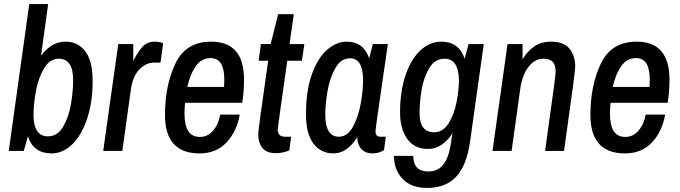

<svg xmlns="http://www.w3.org/2000/svg" viewBox="-20 -743 3348 945"><path d="M117 -72 97 0H23L124 -723H217L182 -469Q209 -504 238 -521Q267 -538 303 -538Q364 -538 400 -490Q436 -442 436 -345Q436 -242 409.5 -161Q383 -80 337 -34Q291 12 233 12Q145 12 117 -72ZM340 -348Q340 -454 270 -454Q224 -454 196 -405.5Q168 -357 156.5 -293Q145 -229 145 -178Q145 -72 216 -72Q263 -72 291 -120Q319 -168 329.5 -231.5Q340 -295 340 -348Z M562 -526H636V-443Q657 -486 680.5 -512Q704 -538 742 -538Q766 -538 783 -530L770 -435H740Q698 -435 665.5 -401Q633 -367 624 -301L582 0H488Z M792 -177Q792 -323 843.5 -430.5Q895 -538 1019 -538Q1181 -538 1181 -352Q1181 -287 1172 -237H891Q888 -206 888 -186Q888 -127 906.5 -98Q925 -69 964 -69Q1002 -69 1029 -100.5Q1056 -132 1064 -179H1160Q1145 -95 1094.5 -41.5Q1044 12 962 12Q792 12 792 -177ZM1083 -315 1084 -351Q1084 -404 1067.5 -430.5Q1051 -457 1016 -457Q971 -457 943 -416.5Q915 -376 902 -315Z M1251 -82Q1251 -106 1300 -444H1253L1264 -526H1312L1349 -673H1426L1405 -526H1478L1466 -444H1394Q1347 -116 1347 -106Q1347 -70 1383 -70H1413L1404 -3Q1392 3 1373.5 7Q1355 11 1339 11Q1292 11 1271.5 -15Q1251 -41 1251 -82Z M1486 -180Q1486 -297 1515 -377.5Q1544 -458 1590 -498Q1636 -538 1687 -538Q1769 -538 1797 -456L1815 -526H1889Q1828 -109 1828 -98Q1828 -70 1852 -70H1879L1870 -4Q1845 12 1813 12Q1780 12 1760 -8Q1740 -28 1738 -67Q1688 12 1621 12Q1559 12 1522.5 -36.5Q1486 -85 1486 -180ZM1767 -348Q1767 -456 1703 -456Q1657 -456 1630 -407Q1603 -358 1592 -294.5Q1581 -231 1581 -180Q1581 -70 1648 -70Q1690 -70 1717 -119Q1744 -168 1755.5 -233.5Q1767 -299 1767 -348Z M1919 24H2014Q2014 101 2088 101Q2133 101 2159.5 70Q2186 39 2197 -25L2207 -87Q2157 -10 2086 -10Q2019 -10 1984 -60Q1949 -110 1949 -189Q1949 -291 1975 -370Q2001 -449 2047.5 -493.5Q2094 -538 2152 -538Q2239 -538 2267 -454L2286 -526H2361L2294 -49Q2277 72 2225 127Q2173 182 2083 182Q2003 182 1961 137Q1919 92 1919 24ZM2239 -348Q2237 -454 2168 -454Q2120 -454 2092.5 -407.5Q2065 -361 2055 -300Q2045 -239 2045 -186Q2045 -92 2117 -92Q2161 -92 2188.5 -137Q2216 -182 2227.5 -242Q2239 -302 2239 -348Z M2478 -526H2552V-451Q2572 -486 2606 -512Q2640 -538 2693 -538Q2754 -538 2782.5 -504Q2811 -470 2811 -415Q2811 -388 2771 -108L2756 0H2663L2676 -96Q2715 -371 2715 -389Q2715 -423 2700.5 -438.5Q2686 -454 2656 -454Q2611 -454 2580 -412.5Q2549 -371 2540 -301L2498 0H2404Z M2886 -177Q2886 -323 2937.5 -430.5Q2989 -538 3113 -538Q3275 -538 3275 -352Q3275 -287 3266 -237H2985Q2982 -206 2982 -186Q2982 -127 3000.5 -98Q3019 -69 3058 -69Q3096 -69 3123 -100.5Q3150 -132 3158 -179H3254Q3239 -95 3188.5 -41.5Q3138 12 3056 12Q2886 12 2886 -177ZM3177 -315 3178 -351Q3178 -404 3161.5 -430.5Q3145 -457 3110 -457Q3065 -457 3037 -416.5Q3009 -376 2996 -315Z"/></svg>

Font: Archivo Narrow Medium
Style: Italic
Weight: 500
Italic angle: -8°
Designer: Hector Gatti
Foundry: Omnibus-Type
Version: Version 2.001